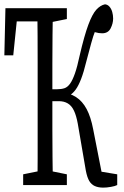

<svg xmlns="http://www.w3.org/2000/svg" viewBox="-33 -774 564 873"><path d="M436.5 79.1Q414.1 79.1 398.2 72Q382.3 64.9 372.8 48.8Q363.3 32.7 357.4 2.4L320.8 -210.9Q314 -248.5 303.2 -271Q292.5 -293.5 275.4 -303.7Q258.3 -314 234.4 -314H171.9V-368.2H226.6Q245.6 -368.2 259.8 -372.8Q273.9 -377.4 285.4 -393.3Q296.9 -409.2 307.6 -439.7Q318.4 -470.2 329.1 -521Q350.6 -613.3 368.7 -661.6Q386.7 -710 405 -730Q423.3 -750 444.3 -754.4Q456.1 -753.4 464.6 -743.9Q473.1 -734.4 477.3 -719.7Q481.4 -705.1 481.4 -689.9Q481.4 -667.5 470 -645Q458.5 -622.6 431.6 -622.6Q416 -622.6 400.1 -627.4Q384.3 -632.3 374 -636.7L425.8 -689.9Q411.6 -663.1 401.1 -637Q390.6 -610.8 381.6 -577.1Q372.6 -543.5 359.4 -494.1Q347.7 -445.8 335.9 -415.3Q324.2 -384.8 311.3 -366.9Q298.3 -349.1 283 -340.1Q267.6 -331.1 246.6 -325.2L240.7 -355Q283.2 -351.6 312.5 -332.8Q341.8 -314 360.8 -278.3Q379.9 -242.7 390.6 -186.5L432.6 27.3L414.1 4.4L500 18.6V67.4Q490.7 72.3 471.4 75.7Q452.1 79.1 436.5 79.1ZM136.7 67.4Q138.2 6.3 138.2 -54.7Q138.2 -115.7 138.2 -179.2Q138.2 -242.7 138.2 -304.2V-363.3Q138.2 -425.8 138.2 -488.3Q138.2 -550.8 137.9 -612.8Q137.7 -674.8 136.7 -736.8H207.5Q206.5 -676.8 205.8 -613.8Q205.1 -550.8 205.1 -484.1Q205.1 -417.5 205.1 -345.2V-322.3Q205.1 -251.5 205.1 -185.8Q205.1 -120.1 205.8 -57.6Q206.5 4.9 207.5 67.4ZM-13.2 -522.5 -8.3 -736.8H171.9V-676.8H16.6L49.3 -736.8L27.3 -522.5ZM72.3 67.4V18.6L164.1 0H179.2L271 18.6V67.4ZM171.9 -668.9V-736.8H271V-687.5L179.2 -668.9Z"/></svg>

Font: Scarab Serif
Style: Condensed
Weight: 400
Designer: John Roberts
Foundry: Scarab
Version: 1.0